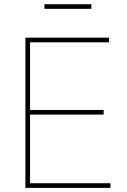

<svg xmlns="http://www.w3.org/2000/svg" viewBox="-20 -910 616 930"><path d="M103 0V-727.5H508.3V-705.1H125.5V-377.4H481.9V-355H125.5V-22.5H515.1V0ZM422.4 -889.6V-867.2H195.3V-889.6Z"/></svg>

Font: Inter 20pt Thin
Style: Regular
Weight: 250
Version: Version 4.001;git-66647c0bb